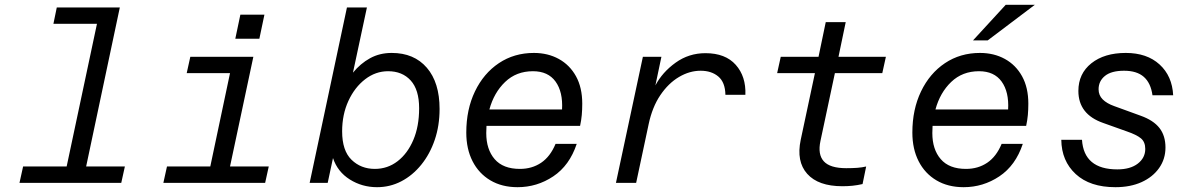

<svg xmlns="http://www.w3.org/2000/svg" viewBox="-20 -760 4984 798"><path d="M478 -729 338 -68H499L484 0H61L76 -68H257L383 -661H202L216 -729Z M958 -599 979 -699H1079L1058 -599ZM1033 -524 936 -68H1097L1082 0H659L674 -68H854L936 -456H756L771 -524Z M1807 -307Q1807 -238 1787 -179Q1767 -120 1731 -75.5Q1695 -31 1648 -6.5Q1601 18 1547 18Q1485 18 1434 -14Q1383 -46 1364 -103L1342 0H1267L1422 -729H1505L1447 -458Q1478 -496 1518 -518Q1558 -540 1608 -540Q1701 -540 1754 -478.5Q1807 -417 1807 -307ZM1593 -464Q1541 -464 1497.5 -430.5Q1454 -397 1428 -340.5Q1402 -284 1402 -214Q1402 -134 1441 -96Q1480 -58 1538 -58Q1591 -58 1632.5 -90Q1674 -122 1698 -178.5Q1722 -235 1722 -310Q1722 -387 1687 -425.5Q1652 -464 1593 -464Z M2377 -162Q2347 -72 2279.5 -27Q2212 18 2131 18Q2066 18 2018 -10.5Q1970 -39 1944 -90Q1918 -141 1918 -209Q1918 -305 1954 -380Q1990 -455 2053.5 -497.5Q2117 -540 2199 -540Q2257 -540 2302.5 -515Q2348 -490 2374 -443Q2400 -396 2400 -329Q2400 -304 2398 -282Q2396 -260 2391 -237H2002Q2001 -222 2001 -207Q2001 -139 2036 -98.5Q2071 -58 2141 -58Q2191 -58 2229 -83.5Q2267 -109 2289 -162ZM2195 -464Q2126 -464 2079.5 -419.5Q2033 -375 2014 -305H2316Q2320 -378 2289 -421Q2258 -464 2195 -464Z M2540 0 2652 -524H2729L2704 -405Q2733 -460 2788 -499.5Q2843 -539 2912 -539Q2995 -539 3038 -490.5Q3081 -442 3078 -366H2995Q2994 -418 2965.5 -442Q2937 -466 2892 -466Q2846 -466 2802 -440Q2758 -414 2724.5 -364.5Q2691 -315 2676 -244L2624 0Z M3465 -524H3662L3647 -456H3450L3390 -174Q3378 -118 3404 -89.5Q3430 -61 3497 -61Q3524 -61 3543.5 -62.5Q3563 -64 3580 -68L3565 5Q3543 10 3523 12Q3503 14 3481 14Q3381 14 3335 -37.5Q3289 -89 3308 -179L3367 -456H3210L3225 -524H3382L3412 -668H3495Z M4231 -162Q4201 -72 4133.5 -27Q4066 18 3985 18Q3920 18 3872 -10.5Q3824 -39 3798 -90Q3772 -141 3772 -209Q3772 -305 3808 -380Q3844 -455 3907.5 -497.5Q3971 -540 4053 -540Q4111 -540 4156.5 -515Q4202 -490 4228 -443Q4254 -396 4254 -329Q4254 -304 4252 -282Q4250 -260 4245 -237H3856Q3855 -222 3855 -207Q3855 -139 3890 -98.5Q3925 -58 3995 -58Q4045 -58 4083 -83.5Q4121 -109 4143 -162ZM4049 -464Q3980 -464 3933.5 -419.5Q3887 -375 3868 -305H4170Q4174 -378 4143 -421Q4112 -464 4049 -464ZM4024 -592 4160 -740H4281L4085 -592Z M4856 -364H4770Q4763 -415 4734 -440.5Q4705 -466 4652 -466Q4599 -466 4572.5 -444.5Q4546 -423 4546 -389Q4546 -364 4563 -347Q4580 -330 4611 -319L4721 -279Q4774 -260 4799 -228Q4824 -196 4824 -147Q4824 -99 4797.5 -61.5Q4771 -24 4724.5 -3Q4678 18 4616 18Q4510 18 4451 -36.5Q4392 -91 4391 -179H4477Q4485 -56 4624 -56Q4678 -56 4709 -80Q4740 -104 4740 -141Q4740 -170 4722 -185Q4704 -200 4663 -214L4565 -249Q4462 -285 4462 -382Q4462 -454 4516 -497Q4570 -540 4659 -540Q4747 -540 4799.5 -492Q4852 -444 4856 -364Z"/></svg>

Font: Fragment Mono
Style: Italic
Weight: 400
Italic angle: -12°
Designer: Wei Huang based on Nimbus Sans by URW Studio, based on Helvetica by Max Miedinger.
Foundry: Wei Huang
Version: Version 1.011; ttfautohint (v1.8.4.7-5d5b)